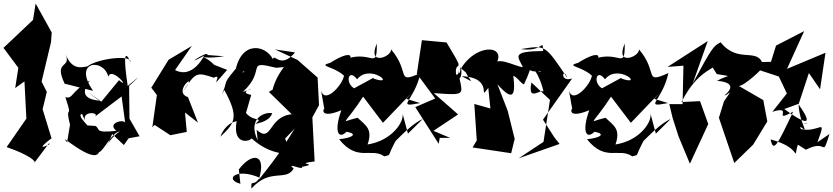

<svg xmlns="http://www.w3.org/2000/svg" viewBox="-46 -844 4768 1099"><path d="M236 -17C131 33 277 -74 249 -52L198 -219L222 -318L192 -377L246 -602L250 -658L158 -824L143 -730L-26 -570L59 -456L41 -340L94 -378L105 -165L-8 -2C121 42 169 84 149 90L236 -26Z M753 -64 695 -165 693 -352C733 -389 785 -436 685 -352C662 -506 664 -570 701 -489C708 -533 512 -509 454 -464C423 -459 367 -440 330 -532C363 -449 259 -502 324 -365L487 -324C367 -495 547 -514 574 -405C593 -466 707 -325 635 -385L534 -262L457 -316L529 -262C547 -275 374 -256 468 -383C356 -317 372 -275 328 -288C381 -132 311 -283 367 -85C359 -184 362 -168 338 -30C271 -103 490 103 521 27C551 16 591 -84 640 -92C557 -37 542 60 596 -77L663 -14C733 -112 732 -106 655 -46ZM440 -153C422 -215 536 -200 493 -173L650 -292L671 -138C673 -166 561 -142 620 -95C490 -81 531 -106 500 -123L442 -127C507 -86 380 -185 424 -192Z M1142 -529C1147 -561 986 -448 1123 -526C1121 -522 1056 -390 956 -443L1052 -581L919 -502L820 -342L852 -300L826 -116L839 -129L929 -70L1023 -89L1013 -200L1087 -142L1030 -288C933 -321 1105 -452 1001 -320C1073 -428 1076 -434 1178 -399C1240 -434 1130 -299 1254 -444L1180 -473C1100 -553 1067 -496 1237 -522Z M1586 -51 1641 -108C1579 -13 1578 6 1435 185C1483 33 1396 26 1321 126L1330 208C1236 183 1304 114 1440 173C1405 230 1389 177 1393 235C1503 114 1589 198 1635 121C1587 80 1691 135 1683 111C1791 91 1627 96 1755 80L1740 -208L1730 -150L1780 -242L1772 -400L1657 -501L1528 -561L1643 -544C1559 -443 1521 -545 1517 -504C1475 -588 1332 -615 1300 -431C1411 -434 1383 -458 1343 -428C1358 -490 1289 -386 1340 -493C1208 -341 1268 -397 1224 -305L1238 -329C1325 -170 1297 -139 1215 -61C1256 -168 1344 -149 1309 -151C1273 38 1475 -62 1365 -81C1447 8 1531 36 1620 40ZM1586 -373 1493 -318 1624 -190C1488 -177 1512 -21 1423 -101L1429 -40C1367 -171 1474 -205 1512 -196C1493 -126 1340 -131 1413 -132C1467 -180 1411 -140 1362 -197L1392 -301C1294 -319 1471 -356 1344 -318C1484 -447 1351 -501 1535 -456L1578 -460C1617 -501 1527 -418 1510 -309Z M2289 -79 2257 -199C2273 -156 2204 -40 2058 -17C2088 -105 2050 -124 2001 -170C1894 -145 1920 -116 2038 -299L2011 -319L2146 -141L2310 -312L2280 -278L2359 -254C2212 -226 2325 -261 2361 -426C2216 -361 2306 -429 2192 -562C2200 -521 2053 -461 2111 -595C2112 -437 2085 -559 1932 -506C1966 -487 1998 -581 1845 -485C1770 -463 1858 -469 1923 -411C1915 -355 1801 -232 1789 -342L1811 -216C1811 -239 1769 -156 1908 -213C1865 -95 1889 -42 1938 -90C2005 -77 1971 -55 1895 -47C2000 85 2078 -2 2154 51C2200 37 2160 66 2231 -60C2172 24 2284 -123 2374 -163ZM2165 -318 2090 -398 1980 -338 2000 -330C1922 -353 1945 -462 1998 -390C2072 -484 2229 -346 2090 -395Z M2631 -420 2601 -469C2641 -370 2690 -361 2596 -408C2791 -400 2684 -255 2749 -341L2761 -223L2669 -249L2683 -40L2659 0L2880 33L2900 -49L2860 -210L2801 -362C2896 -254 2910 -298 2887 -445C2871 -472 2871 -488 2843 -393C2897 -447 2924 -371 2953 -361C3017 -493 2949 -420 3051 -438C3033 -418 2990 -479 3006 -464C2994 -450 3039 -444 3070 -299C3078 -372 2968 -236 2996 -372L3102 -272L3065 -32L2923 62L3157 -20L3127 -58L3062 -159L3229 -395C3154 -369 3176 -469 3202 -397C3072 -589 3079 -586 2935 -563C3070 -544 3057 -631 3063 -552C2882 -550 2915 -524 2947 -460C2907 -460 2779 -539 2778 -456C2879 -582 2689 -610 2592 -451C2562 -504 2618 -427 2565 -416C2552 -503 2619 -421 2539 -552L2510 -601L2369 -614L2340 -422L2445 -280L2331 -231L2465 -21L2471 -55H2530L2435 -95L2576 -189L2437 -311C2642 -296 2596 -301 2576 -443C2572 -355 2604 -406 2593 -453Z M3708 -79 3676 -199C3692 -156 3623 -40 3477 -17C3507 -105 3469 -124 3420 -170C3313 -145 3339 -116 3457 -299L3430 -319L3565 -141L3729 -312L3699 -278L3778 -254C3631 -226 3744 -261 3780 -426C3635 -361 3725 -429 3611 -562C3619 -521 3472 -461 3530 -595C3531 -437 3504 -559 3351 -506C3385 -487 3417 -581 3264 -485C3189 -463 3277 -469 3342 -411C3334 -355 3220 -232 3208 -342L3230 -216C3230 -239 3188 -156 3327 -213C3284 -95 3308 -42 3357 -90C3424 -77 3390 -55 3314 -47C3419 85 3497 -2 3573 51C3619 37 3579 66 3650 -60C3591 24 3703 -123 3793 -163ZM3584 -318 3509 -398 3399 -338 3419 -330C3341 -353 3364 -462 3417 -390C3491 -484 3648 -346 3509 -395Z M4057 -420C4158 -402 4120 -418 4058 -381C4058 -381 4195 -377 4102 -299C4111 -291 4164 -356 4098 -264L4069 -170L4157 89L4265 -16L4346 -149L4323 -271L4183 -352C4212 -349 4337 -465 4323 -466C4297 -582 4180 -473 4079 -602C4038 -580 4033 -578 3919 -366L4005 -609L3775 -461L3866 -468L3861 -248H3785L3804 -169L3838 -63L3903 93L4008 -134L3961 -265L3855 -260C3970 -491 4101 -437 4010 -494Z M4567 13C4696 -54 4655 70 4702 -77L4633 -30C4688 -183 4648 -81 4538 -105C4516 -161 4647 -127 4512 -139C4608 -56 4530 -124 4525 -246C4574 -178 4627 -86 4443 -220L4526 -250L4584 -426L4648 -333L4679 -542L4459 -450L4557 -666L4396 -583L4367 -490L4314 -489L4269 -453L4412 -406L4458 -309L4375 -204C4504 -245 4366 -135 4494 -205C4404 -15 4381 33 4365 -46C4558 5 4488 92 4521 -16Z"/></svg>

Font: Asimov Silicon
Style: Regular
Weight: 400
Designer: Google
Version: Version 2.000980; 2014